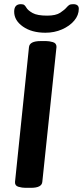

<svg xmlns="http://www.w3.org/2000/svg" viewBox="-20 -899 398 921"><path d="M198 -742Q132 -742 90 -771.5Q48 -801 48 -843Q48 -879 80 -879Q92 -879 97 -874.5Q102 -870 106 -863Q114 -849 136.5 -836.5Q159 -824 206 -824Q248 -824 269 -838Q290 -852 300 -864Q306 -871 312 -875Q318 -879 331 -879Q358 -879 358 -857Q358 -826 336 -800Q314 -774 277.5 -758Q241 -742 198 -742ZM102 2Q86 2 68.5 -3Q51 -8 52 -26L119 -673Q122 -702 175 -702H201Q216 -702 233.5 -697Q251 -692 251 -674L183 -27Q181 2 128 2Z"/></svg>

Font: Asap SemiBold
Style: Italic
Weight: 600
Italic angle: -6°
Designer: Pablo Cosgaya
Foundry: Omnibus-Type
Version: Version 3.001; ttfautohint (v1.8.3)